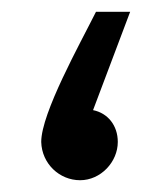

<svg xmlns="http://www.w3.org/2000/svg" viewBox="-20 -306 285 326"><path d="M116 0C151 0 180 -31 180 -65C180 -93 163 -114 138 -119L201 -286H143C116 -232 50 -114 50 -65C51 -28 81 0 116 0Z"/></svg>

Font: Noto Sans Arabic UI XCn
Style: Regular
Weight: 400
Width: 2
Designer: Monotype Design Team, Nadine Chahine and Nizar Qandah
Foundry: Monotype Imaging Inc.
Version: Version 2.010